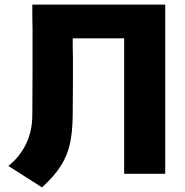

<svg xmlns="http://www.w3.org/2000/svg" viewBox="-20 -753 800 832"><path d="M162 59 16 -34Q62 -69 90.5 -124.5Q119 -180 120 -250Q121 -350 121 -437Q121 -524 121 -625Q120 -657 120 -733H696V0H518V-587H295Q295 -532 296 -508Q296 -448 296 -388.5Q296 -329 295 -250Q294 -179 283 -129.5Q272 -80 244 -35Q216 10 162 59Z"/></svg>

Font: Kreadon
Style: Regular
Weight: 400
Designer: kohakuno
Foundry: StudioGnu
Version: Version 1.000;Glyphs 3.1.2 (3151)